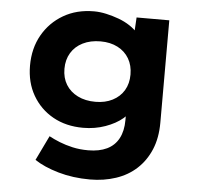

<svg xmlns="http://www.w3.org/2000/svg" viewBox="-54 -598 920 883"><g transform="rotate(5 406.0 -156.0)"><path d="M393 230Q314 230 246.5 210.5Q179 191 136 162L191 48Q213 60 240.5 71Q268 82 301 89.5Q334 97 373 97Q424 97 459.5 80Q495 63 513.5 28.5Q532 -6 532 -56V-129L563 -124Q555 -92 523 -65Q491 -38 443 -21Q395 -4 341 -4Q262 -4 202 -37.5Q142 -71 107.5 -130.5Q73 -190 73 -268Q73 -348 108 -409.5Q143 -471 204 -506.5Q265 -542 345 -542Q372 -542 401.5 -535.5Q431 -529 459.5 -518.5Q488 -508 511.5 -492.5Q535 -477 550.5 -458.5Q566 -440 568 -419L535 -411L542 -531H693V-59Q693 12 670.5 65.5Q648 119 608 156Q568 193 512.5 211.5Q457 230 393 230ZM387 -128Q432 -128 466 -145.5Q500 -163 518.5 -194Q537 -225 537 -267Q537 -309 518.5 -340.5Q500 -372 466 -389.5Q432 -407 387 -407Q340 -407 305 -389.5Q270 -372 251 -340.5Q232 -309 232 -267Q232 -225 251 -194Q270 -163 305 -145.5Q340 -128 387 -128Z"/></g></svg>

Font: Lexend Exa
Style: Bold
Weight: 700
Designer: Bonnie Shaver-Troup, Thomas Jockin
Foundry: Lexend
Version: Version 1.007